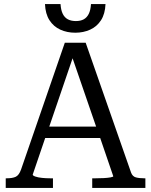

<svg xmlns="http://www.w3.org/2000/svg" viewBox="-20 -919 739 939"><path d="M201 -244 140 -65Q140 -60 153 -55.5Q166 -51 185.5 -49Q205 -47 224 -47H239V0H8V-47H13Q41 -47 57 -54.5Q73 -62 83 -90L297 -710H399L621 -75Q628 -56 644.5 -51.5Q661 -47 686 -47H691V0H431V-47H448Q467 -47 487 -48Q507 -49 520.5 -51.5Q534 -54 534 -57L470 -244ZM335 -634 221 -300H450ZM348 -759Q308 -759 275 -774Q242 -789 222 -820Q202 -851 200 -899H276Q278 -869 287 -851Q296 -833 312 -824.5Q328 -816 351 -816Q374 -816 389.5 -824.5Q405 -833 414 -851Q423 -869 425 -899H496Q494 -851 474 -820Q454 -789 421 -774Q388 -759 348 -759Z"/></svg>

Font: Roboto Serif 20pt
Style: Regular
Weight: 400
Designer: Greg Gazdowicz
Foundry: Commercial Type
Version: Version 1.008